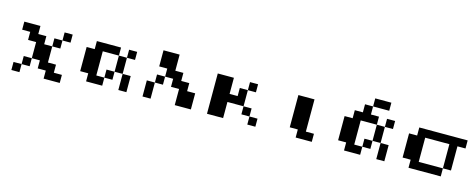

<svg xmlns="http://www.w3.org/2000/svg" viewBox="-30 -907 3559 1438"><g transform="rotate(15 1750.0 -188.0)"><path d="M62.5 -312.5H187.5V-250H250V-187.5H312.5V-62.5H375V0H437.5V62.5H312.5V0H250V-62.5H187.5V-187.5H125V-250H62.5ZM375 -312.5H437.5V-250H375ZM312.5 -250H375V-187.5H312.5ZM125 -62.5H187.5V0H125ZM62.5 0H125V62.5H62.5Z M625 -312.5H812.5V-250H687.5V-62.5H750V0H625V-62.5H562.5V-250H625ZM875 -312.5H937.5V-250H875ZM812.5 -250H875V-125H812.5ZM750 -125H812.5V-62.5H750ZM875 -125H937.5V0H875Z M1125 -375H1250V-250H1312.5V-187.5H1375V-125H1437.5V0H1312.5V-125H1250V-187.5H1187.5V-250H1125ZM1125 -187.5H1187.5V-125H1125ZM1062.5 -125H1125V0H1062.5Z M1562.5 -312.5H1687.5V-187.5H1750V-250H1812.5V-125H1687.5V0H1562.5ZM1812.5 -312.5H1875V-250H1812.5ZM1812.5 -125H1875V-62.5H1812.5ZM1875 -62.5H1937.5V0H1875Z M2187.5 -312.5H2312.5V-62.5H2375V0H2250V-62.5H2187.5Z M2750 -437.5H2875V-375H2750ZM2687.5 -375H2750V-312.5H2812.5V-250H2687.5V-62.5H2750V0H2625V-62.5H2562.5V-250H2625V-312.5H2687.5ZM2875 -312.5H2937.5V-250H2875ZM2812.5 -250H2875V-125H2812.5ZM2750 -125H2812.5V-62.5H2750ZM2875 -125H2937.5V0H2875Z M3125 -312.5H3500V-250H3437.5V-62.5H3375V-250H3187.5V-62.5H3375V0H3125V-62.5H3062.5V-250H3125Z"/></g></svg>

Font: Half Eighties
Style: Regular
Weight: 400
Monospace: yes
Designer: Jayvee Enaguas (HarvettFox96)
Version: 20191127.01dev02